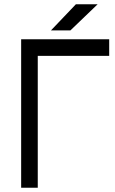

<svg xmlns="http://www.w3.org/2000/svg" viewBox="-20 -885 544 905"><path d="M79.7 0H158V-621.7H494.7V-700H79.7ZM220.3 -741.8H312L440.3 -865H337.8Z"/></svg>

Font: Unageo Variable
Style: Regular
Weight: 300
Designer: Richard Sepsi
Foundry: Richard Sepsi
Version: Version 2.200